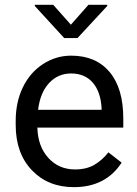

<svg xmlns="http://www.w3.org/2000/svg" viewBox="-20 -770 570 800"><path d="M287.6 9.8Q180.2 9.8 112.8 -60.8Q45.4 -131.3 45.4 -249.5V-266.1Q45.4 -344.7 75.4 -406.5Q105.5 -468.3 159.4 -503.2Q213.4 -538.1 276.4 -538.1Q379.4 -538.1 436.5 -470.2Q493.7 -402.3 493.7 -275.9V-238.3H135.7Q137.7 -160.2 181.4 -112.1Q225.1 -64 292.5 -64Q340.3 -64 373.5 -83.5Q406.7 -103 431.6 -135.3L486.8 -92.3Q420.4 9.8 287.6 9.8ZM276.4 -463.9Q221.7 -463.9 184.6 -424.1Q147.5 -384.3 138.7 -312.5H403.3V-319.3Q399.4 -388.2 366.2 -426Q333 -463.9 276.4 -463.9ZM275.4 -667 348.6 -750H426.8V-745.1L302.7 -611.3H247.6L125 -745.1V-750H201.7Z"/></svg>

Font: Noboto
Style: Regular
Weight: 400
Designer: Google
Version: Version 2.001101; 2014